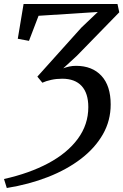

<svg xmlns="http://www.w3.org/2000/svg" viewBox="-25 -763 617 961"><path d="M9 178 -5 133Q122.5 104.5 217.2 53.8Q312 3 364.5 -68.2Q417 -139.5 417 -227Q417 -296.5 383.5 -332.8Q350 -369 286.5 -369Q257 -369 231 -363.2Q205 -357.5 187 -349L162 -379.5L382 -624.5L464.5 -703L168 -684L120 -558.5L64 -569L93 -743H563L572 -701.5L359.5 -483.5L291.5 -421Q305.5 -426.5 321.5 -430Q337.5 -433.5 355.5 -433.5Q436.5 -433.5 482.8 -383.5Q529 -333.5 529 -240Q529 -159 490 -90.8Q451 -22.5 380.8 31.5Q310.5 85.5 215.5 122.8Q120.5 160 9 178Z"/></svg>

Font: Merriweather 24pt
Style: Italic
Weight: 400
Italic angle: -7.8°
Designer: Eben Sorkin
Foundry: Eben Sorkin
Version: Version 2.101